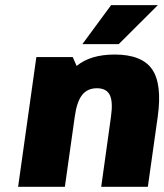

<svg xmlns="http://www.w3.org/2000/svg" viewBox="-20 -720 633 740"><path d="M260.3 -500 275.4 -465.8Q328.6 -509.8 421.9 -509.8Q526.9 -509.8 566.2 -452.9Q605.5 -396 587.9 -270L549.8 0H370.1L407.7 -270Q416 -328.1 403.1 -354Q390.1 -379.9 353.5 -379.9Q316.9 -379.9 296.4 -353.8Q275.9 -327.6 268.1 -270L230 0H49.8L120.1 -500ZM297.4 -549.8 408.2 -700.2H588.4L437.5 -549.8Z"/></svg>

Font: Fivo Sans Heavy
Style: Regular
Weight: 900
Designer: Alexander Slobzheninov
Foundry: Alexander Slobzheninov
Version: 1.0